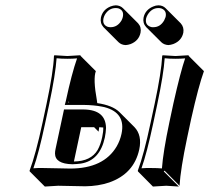

<svg xmlns="http://www.w3.org/2000/svg" viewBox="-20 -639 784 719"><path d="M559.1 -250Q584.5 -369.6 587.4 -429.2L588.9 -432.1Q590.8 -432.1 637.2 -429.2Q637.2 -429.2 686 -432.1L687 -429.2L743.7 -372.6Q723.6 -317.4 695.8 -193.4L680.7 -122.6Q656.2 -6.3 652.3 56.6L596.2 0L593.3 2.9L649.9 59.6Q647.9 59.6 602.5 56.6Q602.5 56.6 552.7 59.6L496.6 2.9L496.1 0Q519 -61 543.9 -179.2ZM236.3 -258.8 235.4 -255.9H239.3ZM357.9 -573.2Q364.3 -602.5 393.6 -614.7Q403.8 -618.7 413.6 -619.1Q429.7 -618.7 440.4 -608.4L497.1 -551.8Q510.3 -537.1 506.3 -516.6Q500 -486.3 469.2 -474.1Q459.5 -470.7 450.7 -470.2Q434.6 -470.7 423.8 -481L367.2 -537.6Q354 -552.7 357.9 -573.2ZM517.6 -573.2Q523.9 -602.5 553.7 -614.7Q563.5 -619.1 573.7 -619.1Q589.8 -618.7 600.1 -608.4L656.7 -551.8Q669.9 -537.1 666.5 -516.6Q660.2 -486.3 628.9 -474.1Q619.1 -470.7 610.4 -470.2Q594.2 -471.2 584 -481L527.3 -537.6Q513.7 -552.7 517.6 -573.2ZM256.8 -34.2Q320.8 -35.2 345.7 -77.6Q356.9 -97.7 362.8 -126Q367.2 -146.5 366.7 -161.6Q359.9 -162.1 351.6 -162.6Q350.6 -153.8 349.1 -146L332.5 -162.6H284.2ZM344.2 -252.9Q400.9 -244.6 426.8 -219.7L483.4 -163.1Q512.7 -132.3 501.5 -79.6Q481.9 11.7 388.7 44.4Q347.7 58.1 299.3 58.6Q279.3 58.6 248.5 57.6Q217.3 56.6 197.8 56.6L147.9 59.6L91.3 2.9L90.8 0Q113.8 -61 139.2 -179.2L154.3 -250Q179.7 -369.6 182.1 -429.2L183.6 -432.1Q185.5 -432.1 232.4 -429.2L280.8 -432.1L282.2 -429.2L338.9 -372.6Q328.1 -343.8 342.8 -263.2Q343.8 -256.3 344.2 -252.9ZM527.3 -570.8Q522 -546.4 543.5 -538.6Q548.3 -536.6 554.2 -537.1Q580.1 -537.1 594.7 -562.5Q598.1 -569.3 600.1 -575.2Q605.5 -599.6 584 -607.4Q578.6 -608.9 573.7 -608.9Q547.9 -608.9 532.7 -583.5Q528.8 -576.7 527.3 -570.8ZM367.7 -570.8Q362.3 -546.4 383.3 -538.6Q388.7 -537.1 394 -537.1Q419.9 -537.1 435.1 -562.5Q438.5 -569.3 439.9 -575.2Q445.3 -599.6 424.3 -607.4Q418.9 -608.9 413.6 -608.9Q387.7 -608.9 372.6 -583.5Q369.1 -576.7 367.7 -570.8ZM226.6 -261.2Q248.5 -363.3 268.6 -420.4Q252 -418.9 232.4 -418.9Q208.5 -418.9 191.9 -420.9Q188 -361.3 164.1 -248L148.9 -176.8Q125 -64.5 105 -8.8Q121.6 -10.3 141.1 -9.8Q161.1 -9.8 192.4 -8.8Q223.6 -7.8 242.7 -7.8Q368.2 -7.8 417 -90.8Q429.7 -112.8 435.1 -138.2Q451.7 -216.8 371.1 -237.8Q365.7 -239.3 361.8 -239.7Q332 -245.6 292.5 -246.1H222.7ZM372.6 -124Q354 -37.6 282.7 -26.4Q268.1 -24.4 251 -23.9Q186.5 -25.4 186 -64Q186 -72.3 188 -81.1L219.7 -229H294.4Q376 -227.5 377 -159.7Q376.5 -143.6 372.6 -124ZM568.8 -248 553.7 -176.8Q529.8 -64.5 509.8 -8.8Q526.9 -10.3 545.9 -9.8Q569.8 -9.8 586.4 -8.3Q590.8 -69.8 614.3 -181.2L629.4 -252Q656.2 -371.1 673.3 -420.4Q656.2 -418.9 637.2 -418.9Q613.3 -418.9 596.7 -420.9Q592.8 -361.3 568.8 -248Z"/></svg>

Font: Linux Biolinum Shadow O
Style: Italic
Weight: 400
Italic angle: -12°
Designer: Philipp H. Poll
Foundry: Philipp H. Poll
Version: Version 0.6.2